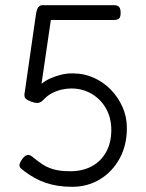

<svg xmlns="http://www.w3.org/2000/svg" viewBox="-20 -707 564 740"><path d="M258 13Q228 13 203 9Q178 5 156 -2.5Q134 -10 114 -21Q94 -32 74 -47Q65 -54 60 -58.5Q55 -63 55 -70Q55 -74 57 -79Q59 -84 65 -93Q72 -103 78 -106.5Q84 -110 88 -110Q91 -110 96.5 -108Q102 -106 112 -97Q128 -84 145.5 -72.5Q163 -61 188 -54Q213 -47 251 -47Q298 -47 333.5 -66Q369 -85 389 -121Q409 -157 409 -206Q409 -253 388.5 -289Q368 -325 333 -345.5Q298 -366 255 -366Q236 -366 217 -361.5Q198 -357 181.5 -348.5Q165 -340 152 -327Q146 -321 143.5 -318.5Q141 -316 137 -314Q130 -310 123 -310Q116 -310 101 -315Q88 -320 81 -325Q74 -330 74 -342L119 -655Q121 -665 123.5 -672Q126 -679 132 -683.5Q138 -688 149 -687H419Q429 -687 434.5 -684Q440 -681 442.5 -674.5Q445 -668 445 -657Q445 -647 442.5 -641Q440 -635 434.5 -632.5Q429 -630 419 -630H176L140 -384Q156 -397 175.5 -405.5Q195 -414 215.5 -419Q236 -424 255 -424H263Q304 -424 341 -407.5Q378 -391 406.5 -362Q435 -333 452 -295Q469 -257 469 -214Q469 -147 441 -96Q413 -45 365.5 -16Q318 13 258 13Z"/></svg>

Font: Fredoka Light
Style: Regular
Weight: 300
Designer: Ben Nathan
Foundry: Milena B. Brandão, Ben Nathan
Version: Version 2.001